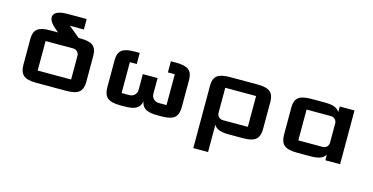

<svg xmlns="http://www.w3.org/2000/svg" viewBox="-72 -879 2685 1381"><g transform="rotate(15 1271.0 -188.0)"><path d="M188 -307.6V-87.9H437V-263.7Q437 -282.7 424.6 -295.2Q412.1 -307.6 393.1 -307.6ZM424.8 -390.6Q492.7 -390.6 519.8 -368.2Q546.9 -345.7 546.9 -295.4V-100.1Q546.9 -46.9 519.5 -23.4Q492.2 0 424.8 0H200.2Q132.8 0 105.5 -23.4Q78.1 -46.9 78.1 -100.1V-295.4Q78.1 -345.7 105.2 -368.2Q132.3 -390.6 200.2 -390.6H258.8L231.4 -413.6Q210.4 -431.2 198.7 -448.7Q187 -466.3 186.3 -482.2Q185.5 -498 195.3 -510.3Q205.1 -522.5 229.2 -529.8Q253.4 -537.1 289.6 -537.1H432.6V-459H329.1L411.6 -390.6Z M1147.5 -87.9V-317.4H1096.2V-400.4H1135.3Q1203.1 -400.4 1230.2 -377.9Q1257.3 -355.5 1257.3 -305.2V-100.1Q1257.3 -46.9 1230 -23.4Q1202.6 0 1135.3 0H1099.6Q1043 0 1014.9 -16.6Q986.8 -33.2 980.5 -69.8Q973.6 -33.2 945.6 -16.6Q917.5 0 860.4 0H825.2Q757.8 0 730.5 -23.4Q703.1 -46.9 703.1 -100.1V-305.2Q703.1 -355.5 730.2 -377.9Q757.3 -400.4 825.2 -400.4H864.3V-317.4H813V-87.9H870.1Q894 -87.9 909.7 -103.5Q925.3 -119.1 925.3 -142.6V-258.8H1035.2V-142.6Q1035.2 -119.1 1050.8 -103.5Q1066.4 -87.9 1089.8 -87.9Z M1523.4 -131.8Q1523.4 -112.8 1535.9 -100.3Q1548.3 -87.9 1567.4 -87.9H1752.9V-317.4H1523.4ZM1862.8 -100.1Q1862.8 -46.9 1835.4 -23.4Q1808.1 0 1740.7 0H1633.3Q1588.4 0 1562 -10Q1535.6 -20 1523.4 -42V161.1H1413.6V-305.2Q1413.6 -355.5 1440.7 -377.9Q1467.8 -400.4 1535.6 -400.4H1740.7Q1808.6 -400.4 1835.7 -377.9Q1862.8 -355.5 1862.8 -305.2Z M2243.7 -400.4Q2288.6 -400.4 2314.9 -390.4Q2341.3 -380.4 2353.5 -358.4V-400.4H2463.4V0H2353.5V-42Q2341.3 -20 2314.9 -10Q2288.6 0 2243.7 0H2141.1Q2073.7 0 2046.4 -23.4Q2019 -46.9 2019 -100.1V-305.2Q2019 -355.5 2046.1 -377.9Q2073.2 -400.4 2141.1 -400.4ZM2128.9 -317.4V-87.9H2309.6Q2328.6 -87.9 2341.1 -100.3Q2353.5 -112.8 2353.5 -131.8V-273.4Q2353.5 -292.5 2341.1 -304.9Q2328.6 -317.4 2309.6 -317.4Z"/></g></svg>

Font: Squarish Sans CT
Style: Regular
Weight: 400
Version: Version 0.9